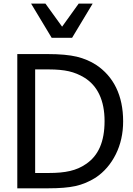

<svg xmlns="http://www.w3.org/2000/svg" viewBox="-20 -1020 718 1040"><path d="M406.2 -1000.5 316.4 -875.5 226.1 -1000.5H148.4L259.8 -815.4H370.6L481.9 -1000.5ZM647 -362.8C647 -502.9 595.2 -606.4 499.5 -669.4C469.7 -688.5 435.5 -703.1 396 -712.9C356.4 -722.2 304.2 -727.1 239.3 -727.1H73.7V0H241.2C302.2 0 351.1 -3.9 388.7 -12.2C426.3 -20.5 462.9 -35.6 498.5 -58.1C544.4 -88.9 580.6 -130.9 607.4 -184.6C633.8 -237.8 647 -297.4 647 -362.8ZM546.4 -364.3C546.4 -252.4 513.2 -176.8 445.3 -131.3C394 -95.7 334 -83 244.1 -83H170.4V-644H244.1C287.6 -644 323.7 -640.6 353.5 -633.8C382.8 -627 410.2 -615.7 436 -600.1C508.8 -555.7 546.4 -475.6 546.4 -364.3Z"/></svg>

Font: SG Kara Light
Style: Regular
Weight: 400
Designer: Damoon Khanjanzadeh
Version: Version 1.000